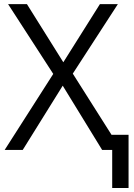

<svg xmlns="http://www.w3.org/2000/svg" viewBox="-20 -734 658 940"><path d="M529.3 186.5V0H480L287.1 -314.5L91.3 0H2.9L240.7 -372.1L19.5 -713.9H111.8L290 -429.2L469.2 -713.9H557.1L336.4 -373.5L525.9 -74.2H609.4V186.5Z"/></svg>

Font: Open Sans
Style: Regular
Weight: 400
Designer: Monotype Design Team
Foundry: Monotype Imaging Inc.
Version: Version 3.000; ttfautohint (v1.8.4)